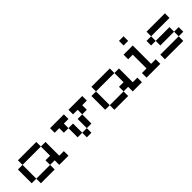

<svg xmlns="http://www.w3.org/2000/svg" viewBox="222 -1828 2956 2956"><g transform="rotate(-45 1700.0 -350.0)"><path d="M50 -100H150V-400H50ZM150 0H450V-100H150ZM150 -400H550V-500H150ZM450 -100H550V0H750V-100H650V-400H550V-200H450Z M850 -400H950V-300H1050V-100H1150V0H1250V-100H1150V-300H1050V-400H1150V-500H850ZM1250 -100H1350V-300H1250ZM1250 -400H1350V-300H1450V-400H1550V-500H1250Z M1650 -100H1750V-400H1650ZM1750 0H2050V-100H1750ZM1750 -400H2150V-500H1750ZM2050 -100H2150V0H2350V-100H2250V-400H2150V-200H2050Z M2450 0H2750V-100H2650V-500H2450V-400H2550V-100H2450ZM2550 -600H2650V-700H2550Z M2850 0H3250V-100H2850ZM2850 -300H2950V-400H2850ZM2950 -200H3250V-300H2950ZM2950 -400H3350V-500H2950ZM3250 -100H3350V-200H3250Z"/></g></svg>

Font: Connection Serif
Style: Regular
Weight: 400
Version: Version 0.2